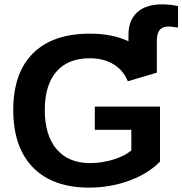

<svg xmlns="http://www.w3.org/2000/svg" viewBox="-20 -853 839 883"><path d="M394 -103Q449.2 -103 501.7 -119.4Q554.2 -135.7 584 -161.1V-255.9H416V-362.8H715.8V-109.9Q661.1 -53.7 574 -22Q486.8 9.8 390.1 9.8Q222.2 9.8 131.6 -83Q41 -175.8 41 -347.2Q41 -517.6 131.8 -607.9Q222.7 -698.2 393.1 -698.2Q497.6 -698.2 570.8 -663.1V-691.9Q570.8 -760.3 611.3 -796.6Q651.9 -833 725.1 -833Q758.8 -833 798.8 -825.2V-726.1Q767.1 -731 755.9 -731Q727.1 -731 714.1 -714.8Q701.2 -698.7 701.2 -663.1V-519L567.9 -479Q547.4 -530.3 501.7 -557.6Q456.1 -585 393.1 -585Q292.5 -585 239.3 -523.4Q186 -461.9 186 -347.2Q186 -230.5 240.5 -166.7Q294.9 -103 394 -103Z"/></svg>

Font: Libra Sans Modern
Style: Bold
Weight: 700
Foundry: Stefan Peev, Context Ltd
Version: Version 1.000